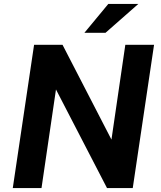

<svg xmlns="http://www.w3.org/2000/svg" viewBox="-20 -949 813 969"><path d="M44.5 0 152 -723H295.5L542.5 -244.5L612.5 -723H757.5L650 0H520L262.5 -497.5L189.5 0ZM406 -783.5 526.5 -929H678L512.5 -783.5Z"/></svg>

Font: Public Sans Thin
Style: Bold Italic
Weight: 700
Italic angle: -8°
Version: Version 2.001